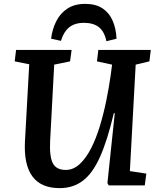

<svg xmlns="http://www.w3.org/2000/svg" viewBox="-20 -958 820 992"><path d="M651 -74 736 -61 728 0H542L535 -12L573 -373H568Q535 -233 497 -148Q459 -63 408.5 -24.5Q358 14 288 14Q96 14 109 -229L131 -626L56 -641L63 -700H350L342 -641L260 -624L239 -230Q235 -149 253 -114.5Q271 -80 320 -80Q359 -80 391.5 -110Q424 -140 450 -190.5Q476 -241 495.5 -305Q515 -369 529 -437.5Q543 -506 552 -570L559 -624L481 -641L488 -700H759L752 -641L681 -624ZM530 -745Q519 -796 490.5 -818Q462 -840 414 -840Q365 -840 336.5 -816Q308 -792 295 -747L244 -758Q250 -807 270.5 -848Q291 -889 328 -913.5Q365 -938 420 -938Q475 -938 510 -914.5Q545 -891 562.5 -850Q580 -809 582 -758Z"/></svg>

Font: Literata 12pt SemiBold
Style: Italic
Weight: 600
Italic angle: -2°
Designer: Latin by Veronika Burian and Jose Scaglione. Greek by Irene Vlachou. Cyrillic by Vera Evstafieva
Foundry: TypeTogether
Version: Version 3.002